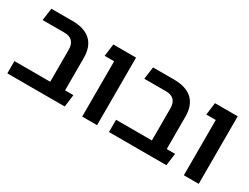

<svg xmlns="http://www.w3.org/2000/svg" viewBox="-56 -1039 1919 1477"><g transform="rotate(30 903.0 -300.0)"><path d="M352 0V-393Q352 -442 328 -466.5Q304 -491 258 -491H64L79 -600H265Q373 -600 428.5 -548.5Q484 -497 484 -396V-98Q478 -73 461.5 -48Q445 -23 427 0ZM34 0V-109H558L544 0Z M699 0V-600H831V0ZM615 -491 629 -600H786V-491Z M1255 0V-393Q1255 -442 1231 -466.5Q1207 -491 1161 -491H967L982 -600H1168Q1276 -600 1331.5 -548.5Q1387 -497 1387 -396V-98Q1381 -73 1364.5 -48Q1348 -23 1330 0ZM937 0V-109H1461L1447 0Z M1602 0V-600H1734V0ZM1518 -491 1532 -600H1689V-491Z"/></g></svg>

Font: Noto Sans Hebrew Thin SemiBold
Style: Regular
Weight: 600
Version: Version 3.001